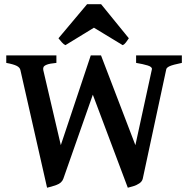

<svg xmlns="http://www.w3.org/2000/svg" viewBox="-20 -879 890 914"><path d="M845.7 -579.6Q802.7 -570.8 787.8 -564Q772.9 -557.1 771.5 -549.3L659.7 -28.8Q656.7 -15.1 643.3 -6.1Q629.9 2.9 614 7.6Q598.1 12.2 588.4 14.6L421.9 -428.2L281.7 -28.8Q274.4 -7.8 249.3 1.2Q224.1 10.3 204.1 14.6L77.1 -545.4Q74.7 -557.6 59.6 -565.4Q44.4 -573.2 9.8 -579.6V-615.2H248.5V-579.6Q216.8 -576.7 203.1 -571.3Q189.5 -565.9 187 -559.3Q184.6 -552.7 186 -545.4L269.5 -188L412.1 -615.2H460.9L624.5 -188L703.1 -549.3Q705.1 -560.5 682.9 -567.4Q660.6 -574.2 627.9 -579.6V-615.2H845.7ZM593.3 -696.8Q587.4 -687.5 579.8 -677.5Q572.3 -667.5 564 -664.1L427.2 -747.1L291.5 -664.1Q283.2 -667.5 274.4 -677.5Q265.6 -687.5 258.3 -696.8L394.5 -858.9H461.4Z"/></svg>

Font: Gentium Plus
Style: Bold
Weight: 700
Designer: Victor Gaultney, Annie Olsen, Iska Routamaa, Becca Hirsbrunner
Foundry: SIL International
Version: Version 6.101